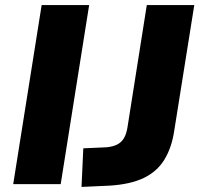

<svg xmlns="http://www.w3.org/2000/svg" viewBox="-20 -725 785 756"><path d="M32 0 144 -705H331L219 0ZM301 11 308 -141 398 -145Q423 -147 440.5 -155.5Q458 -164 468 -181Q478 -198 482 -224L558 -705H745L666 -210Q656 -143 627 -96Q598 -49 545.5 -24Q493 1 411 6Z"/></svg>

Font: Nunito Sans 10pt Black
Style: Italic
Weight: 900
Italic angle: -9°
Designer: Vernon Adams
Foundry: Vernon Adams
Version: Version 3.101;gftools[0.9.27]